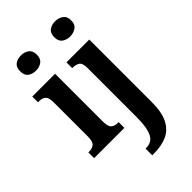

<svg xmlns="http://www.w3.org/2000/svg" viewBox="-298 -851 1179 1179"><g transform="rotate(-45 291.5 -262.0)"><path d="M141 -632Q110 -632 89.5 -647.5Q69 -663 69 -698Q69 -733 89.5 -748.5Q110 -764 141 -764Q171 -764 192.5 -748.5Q214 -733 214 -698Q214 -663 192.5 -647.5Q171 -632 141 -632ZM13 0V-50H22Q48 -50 64 -64Q80 -78 80 -121V-418Q80 -459 64.5 -472.5Q49 -486 24 -486H12V-536H210V-122Q210 -78 225.5 -64Q241 -50 267 -50H276V0ZM438 -632Q408 -632 386.5 -647.5Q365 -663 365 -698Q365 -733 386.5 -748.5Q408 -764 438 -764Q467 -764 489.5 -748.5Q512 -733 512 -698Q512 -663 489.5 -647.5Q467 -632 438 -632ZM278 240V182H284Q314 182 334.5 166Q355 150 365.5 111Q376 72 376 2V-419Q376 -463 358 -474.5Q340 -486 314 -486H309V-536H507V8Q507 97 480 148Q453 199 405 219.5Q357 240 294 240Z"/></g></svg>

Font: Noto Serif Ethiopic ExtraCondensed
Style: Bold
Weight: 700
Width: 2
Designer: Monotype Design Team
Foundry: Monotype Imaging Inc.
Version: Version 2.102; ttfautohint (v1.8.4.7-5d5b)